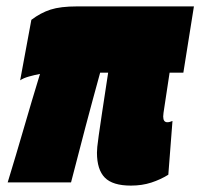

<svg xmlns="http://www.w3.org/2000/svg" viewBox="-20 -570 626 600"><path d="M389 10Q332 10 307.5 -15Q283 -40 283 -93Q283 -100 284 -111Q285 -122 288.5 -146.5Q292 -171 299 -218Q306 -265 318 -343H293Q269 -256 246.5 -171Q224 -86 202 0H4Q30 -85 54.5 -169.5Q79 -254 105 -339Q89 -336 71 -331Q53 -326 43 -319L78 -508Q107 -530 138 -540Q169 -550 221 -550H586L553 -343H510Q501 -282 496.5 -254Q492 -226 491 -217.5Q490 -209 490 -206Q490 -188 503 -188Q510 -188 519 -192L506 -24Q482 -9 453 0.5Q424 10 389 10Z"/></svg>

Font: Georama Black
Style: Italic
Weight: 900
Italic angle: -9°
Designer: Jean-Baptiste Levee
Foundry: Production Type
Version: Version 1.000